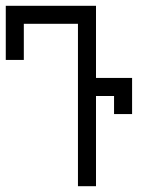

<svg xmlns="http://www.w3.org/2000/svg" viewBox="-20 -645 540 665"><path d="M250 -562.5V0H312.5V-312.5H375V-250H437.5Q437.5 -250 437.5 -375H312.5Q312.5 -375 312.5 -625H0V-437.5H62.5Q62.5 -437.5 62.5 -562.5Z"/></svg>

Font: Unifont
Style: Regular
Weight: 500
Version: Version 15.1.04